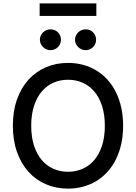

<svg xmlns="http://www.w3.org/2000/svg" viewBox="-20 -1111 808 1141"><path d="M384.2 -737.2Q431.5 -737.2 473.9 -725.7Q516.3 -714.1 552.7 -692.1Q589.1 -670.1 618.4 -637.8Q647.7 -605.5 668.5 -563.9Q689.3 -522.4 700.5 -472.1Q711.6 -421.9 711.6 -363.6Q711.6 -305.4 700.5 -255.1Q689.3 -204.9 668.5 -163.4Q647.7 -121.8 618.4 -89.5Q589.1 -57.2 552.7 -35.2Q516.3 -13.1 473.7 -1.6Q431.1 9.9 384.2 9.9Q313.6 9.9 253.4 -15.8Q193.2 -41.5 149.5 -89.8Q105.8 -138.1 81.1 -207.4Q56.5 -276.6 56.5 -363.6Q56.5 -451 81.1 -520.2Q105.8 -589.5 149.5 -637.6Q193.2 -685.7 253.4 -711.5Q313.6 -737.2 384.2 -737.2ZM165.5 -363.6Q165.5 -297.2 182 -246.1Q198.5 -195 227.8 -160.3Q257.1 -125.7 297.2 -108Q337.4 -90.2 384.2 -90.2Q431.1 -90.2 471.2 -108Q511.4 -125.7 540.7 -160.3Q570 -195 586.5 -246.1Q603 -297.2 603 -363.6Q603 -430 586.5 -481.2Q570 -532.3 540.7 -566.9Q511.4 -601.6 471.2 -619.3Q431.1 -637.1 384.2 -637.1Q337.4 -637.1 297.2 -619.3Q257.1 -601.6 227.8 -566.9Q198.5 -532.3 182 -481.2Q165.5 -430 165.5 -363.6ZM215.6 -1016.3V-1090.9H552.6V-1016.3ZM425.8 -874.6Q425.8 -887.8 430.9 -899.1Q436.1 -910.5 444.8 -918.9Q453.5 -927.2 464.8 -932Q476.2 -936.8 488.6 -936.8Q502.1 -936.8 513.5 -932Q524.9 -927.2 533.2 -918.9Q541.5 -910.5 546.3 -899.1Q551.1 -887.8 551.1 -874.6Q551.1 -862.2 546.3 -851Q541.5 -839.8 533.2 -831.3Q524.9 -822.8 513.5 -817.8Q502.1 -812.9 488.6 -812.9Q476.2 -812.9 464.8 -817.8Q453.5 -822.8 444.8 -831.3Q436.1 -839.8 430.9 -851Q425.8 -862.2 425.8 -874.6ZM217 -874.6Q217 -887.8 222.1 -899.1Q227.3 -910.5 236 -918.9Q244.7 -927.2 256 -932Q267.4 -936.8 279.8 -936.8Q293.3 -936.8 304.7 -932Q316.1 -927.2 324.4 -918.9Q332.7 -910.5 337.5 -899.1Q342.3 -887.8 342.3 -874.6Q342.3 -862.2 337.5 -851Q332.7 -839.8 324.4 -831.3Q316.1 -822.8 304.7 -817.8Q293.3 -812.9 279.8 -812.9Q267.4 -812.9 256 -817.8Q244.7 -822.8 236 -831.3Q227.3 -839.8 222.1 -851Q217 -862.2 217 -874.6Z"/></svg>

Font: Cannonade Med
Style: Regular
Weight: 500
Designer: Rasmus Andersson
Foundry: rsms
Version: Version 3.012;git-f93a4a705